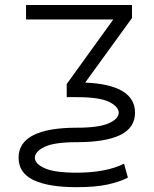

<svg xmlns="http://www.w3.org/2000/svg" viewBox="-20 -528 622 777"><path d="M291 47.4Q198.2 47.4 159.7 66.7Q121.1 85.9 121.1 110.4Q121.1 134.8 160.9 152.8Q200.7 170.9 291 170.9Q348.1 170.9 397.7 161.6Q447.3 152.3 481.9 134.3L497.6 190.9Q463.9 208 415 218.8Q366.2 229.5 291 229.5Q174.8 229.5 115 200.4Q55.2 171.4 55.2 110.4Q55.2 49.3 115 19Q174.8 -11.2 291 -11.2Q380.9 -11.2 420.7 -29.3Q460.4 -47.4 460.4 -71.8Q460.4 -96.2 421.9 -115.5Q383.3 -134.8 291 -134.8H250V-188L438.5 -449.2H85.4V-507.8H514.2V-455.1L324.7 -193.8Q526.4 -185.1 526.4 -71.8Q526.4 -10.7 466.6 18.3Q406.7 47.4 291 47.4Z"/></svg>

Font: Giphurs Light
Style: Regular
Weight: 300
Version: Version 0.920; ttfautohint (v1.8.4.7-5d5b)